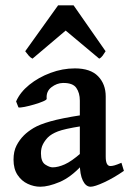

<svg xmlns="http://www.w3.org/2000/svg" viewBox="-20 -688 489 721"><path d="M445.3 -46.4Q407.2 -20 371.3 -3.4Q335.4 13.2 320.3 13.2Q302.2 13.2 291 -10Q279.8 -33.2 279.8 -73.2V-310.1Q279.8 -338.9 266.6 -357.9Q253.4 -377 216.3 -376.5Q193.4 -376 173.1 -360.4Q152.8 -344.7 155.3 -317.4Q156.2 -313.5 142.1 -307.4Q127.9 -301.3 108.6 -295.7Q89.4 -290 72.3 -286.6Q55.2 -283.2 49.3 -284.7L40.5 -307.1Q55.2 -341.3 89.8 -369.4Q124.5 -397.5 169.7 -414.3Q214.8 -431.2 261.2 -431.2Q319.8 -431.2 348.4 -401.6Q377 -372.1 377 -325.7V-99.6Q377 -64.5 394.5 -64.5Q400.9 -64.5 409.7 -66.9Q418.5 -69.3 436 -76.7ZM284.2 -213.9Q222.2 -204.1 197.5 -194.6Q172.9 -185.1 159.7 -171.9Q148.4 -160.2 141.1 -146Q133.8 -131.8 133.8 -112.3Q133.8 -80.6 149.9 -70.1Q166 -59.6 177.7 -59.6Q197.8 -59.6 223.1 -70.8Q248.5 -82 284.2 -113.3L287.6 -67.4Q245.6 -22 203.6 -4.4Q161.6 13.2 131.3 13.2Q107.4 13.2 84.2 2.4Q61 -8.3 45.9 -31Q30.8 -53.7 30.8 -88.4Q30.8 -119.6 42 -141.4Q53.2 -163.1 69.8 -179.7Q84.5 -194.3 106.4 -207.5Q128.4 -220.7 169.7 -232.4Q210.9 -244.1 284.2 -255.4ZM376.5 -495.6Q371.1 -486.8 365.5 -479Q359.9 -471.2 352.5 -467.8L226.6 -573.2L102.1 -467.8Q94.7 -471.2 87.9 -479Q81.1 -486.8 74.7 -495.6L198.2 -668H256.3Z"/></svg>

Font: Dai Banna SIL Medium
Style: Regular
Weight: 500
Designer: Victor Gaultney
Foundry: SIL International
Version: Version 4.000